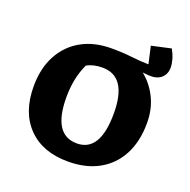

<svg xmlns="http://www.w3.org/2000/svg" viewBox="-118 -754 871 880"><g transform="rotate(20 318.0 -314.0)"><path d="M303 11Q179 11 108.5 -61Q38 -133 38 -260Q38 -347 72 -411Q106 -475 168 -510Q230 -545 315 -545Q368 -545 416.5 -539.5Q465 -534 498 -534L479 -618L574 -639Q587 -615 593 -593.5Q599 -572 599 -555Q599 -522 577 -503Q555 -484 514 -487L486 -490Q531 -454 557.5 -400Q584 -346 584 -279Q584 -189 550 -124Q516 -59 453 -24Q390 11 303 11ZM313 -81Q426 -81 426 -268Q426 -448 306 -448Q261 -448 230 -430Q212 -391 204 -350Q196 -309 196 -264Q196 -81 313 -81Z"/></g></svg>

Font: Piazzolla SC
Style: Bold
Weight: 700
Designer: Juan Pablo del Peral
Foundry: Huerta Tipografica
Version: Version 1.330